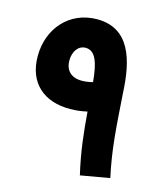

<svg xmlns="http://www.w3.org/2000/svg" viewBox="-104 -761 729 842"><g transform="rotate(15 261.0 -340.5)"><path d="M337 0 469 -23C442 -147 437 -239 426 -400C419 -545 383 -681 234 -681C108 -681 23 -583 23 -458C23 -334 103 -269 220 -270C246 -270 271 -273 297 -279C304 -190 313 -102 337 0ZM162 -475C162 -516 184 -547 217 -547C262 -547 279 -497 287 -410C269 -405 252 -403 237 -403C187 -403 162 -432 162 -475Z"/></g></svg>

Font: Noto Sans Arabic UI SmCn
Style: Bold
Weight: 700
Width: 4
Designer: Monotype Design Team, Nadine Chahine and Nizar Qandah
Foundry: Monotype Imaging Inc.
Version: Version 2.010